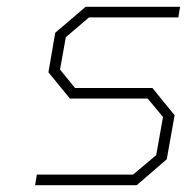

<svg xmlns="http://www.w3.org/2000/svg" viewBox="-20 -543 561 563"><path d="M83 0 88 -31H370L438 -88L458 -200L413 -254H185L122 -331L142 -447L231 -523H508L503 -492H241L173 -434L156 -339L200 -285H427L492 -205L469 -76L381 0Z"/></svg>

Font: Tomorrow ExtraLight
Style: Italic
Weight: 275
Italic angle: -10°
Designer: Tony de Marco, Monica Rizzolli
Foundry: Just in Type
Version: Version 2.002